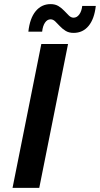

<svg xmlns="http://www.w3.org/2000/svg" viewBox="-20 -914 486 934"><path d="M41 0 181 -700H311L171 0ZM338 -754Q315 -754 299 -764Q283 -774 271 -787Q259 -800 248.5 -810Q238 -820 226 -820Q210 -820 199 -804Q188 -788 185 -760H118Q125 -825 153.5 -859.5Q182 -894 226 -894Q249 -894 265 -884Q281 -874 293 -861Q305 -848 315.5 -838Q326 -828 338 -828Q354 -828 365.5 -843.5Q377 -859 380 -885H446Q439 -822 411 -788Q383 -754 338 -754Z"/></svg>

Font: Montserrat SemiBold
Style: Italic
Weight: 600
Italic angle: -11.3°
Designer: Julieta Ulanovsky
Foundry: Julieta Ulanovsky
Version: Version 9.000; ttfautohint (v1.8.4.7-5d5b)